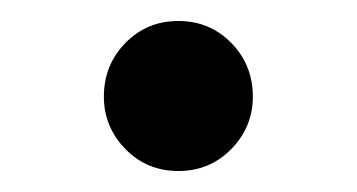

<svg xmlns="http://www.w3.org/2000/svg" viewBox="-20 -424 340 183"><path d="M150 -261Q120 -261 99.5 -282Q79 -303 79 -332Q79 -362 99.5 -383Q120 -404 150 -404Q180 -404 200.5 -383Q221 -362 221 -332Q221 -303 200.5 -282Q180 -261 150 -261Z"/></svg>

Font: Source Serif Pro
Style: Regular
Weight: 400
Designer: Frank Grießhammer
Foundry: Adobe Systems Incorporated
Version: Version 2.000;PS 1.000;hotconv 16.6.51;makeotf.lib2.5.65220